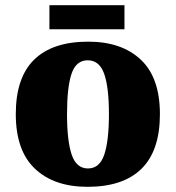

<svg xmlns="http://www.w3.org/2000/svg" viewBox="-20 -712 680 742"><path d="M318 10Q189 10 115 -60Q41 -130 41 -271Q41 -412 112 -481.5Q183 -551 321 -551Q450 -551 524 -481.5Q598 -412 598 -271Q598 -130 527 -60Q456 10 318 10ZM320 -61Q365 -61 383 -114.5Q401 -168 401 -271Q401 -375 382.5 -427Q364 -479 319 -479Q274 -479 256.5 -427Q239 -375 239 -271Q239 -168 257 -114.5Q275 -61 320 -61ZM171 -599V-692H461V-599Z"/></svg>

Font: Noto Serif Telugu Black
Style: Regular
Weight: 900
Designer: Jelle Bosma - Monotype Design Team
Foundry: Monotype Imaging Inc.
Version: Version 2.005; ttfautohint (v1.8.4.7-5d5b)